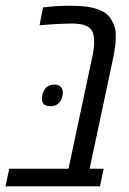

<svg xmlns="http://www.w3.org/2000/svg" viewBox="-41 -660 456 680"><path d="M-21.5 0 -8.3 -62.5H201.7L284.2 -451.2Q288.1 -468.3 290.3 -482.4Q292.5 -496.6 292.5 -511.2Q292.5 -530.8 288.1 -543.5Q283.7 -556.2 272.5 -564Q260.7 -571.8 244.9 -574.2Q229 -576.7 216.8 -576.7Q201.2 -576.7 183.3 -575.9Q165.5 -575.2 148.2 -574.2Q130.9 -573.2 115.2 -571.8L99.1 -570.3L111.3 -633.8Q138.2 -637.2 162.1 -638.4Q186 -639.6 209.5 -639.6Q244.6 -639.6 270.3 -635.7Q295.9 -631.8 315.4 -623Q334.5 -614.7 344.7 -602.5Q355 -590.3 361.8 -572.8Q365.7 -563.5 367.4 -554.9Q369.1 -546.4 369.1 -532.2Q369.1 -517.6 367.7 -503.4Q366.2 -489.3 363.8 -475.3Q361.3 -461.4 358.4 -447.8L276.4 -62.5H326.2L313 0ZM137.7 -283.7Q122.6 -283.7 115 -290.5Q107.4 -297.4 107.4 -310.5Q107.4 -330.1 118.7 -345.2Q129.9 -360.4 150.4 -360.4Q165.5 -360.4 173.3 -353.3Q181.2 -346.2 181.2 -332Q181.2 -312 169.9 -297.9Q158.7 -283.7 137.7 -283.7Z"/></svg>

Font: Open Sans Condensed
Style: Italic
Weight: 400
Width: 3
Italic angle: -12°
Designer: Monotype Design Team
Foundry: Monotype Imaging Inc.
Version: Version 3.000